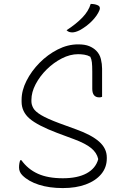

<svg xmlns="http://www.w3.org/2000/svg" viewBox="-20 -946 640 978"><path d="M378 -720Q413 -720 434.5 -711Q456 -702 470 -688Q488 -670 494 -645Q500 -620 500 -596V-453Q494 -450 486 -450Q450 -450 450 -494Q450 -550 450 -581Q450 -612 448 -628.5Q446 -645 440 -657Q426 -665 409.5 -667.5Q393 -670 378 -670Q337 -670 295 -648.5Q253 -627 218 -592.5Q183 -558 161.5 -517Q140 -476 140 -437V-430Q140 -413 149.5 -395.5Q159 -378 190 -359.5Q221 -341 283 -318L368 -287Q446 -259 485 -224.5Q524 -190 524 -144V-139Q524 -93 495.5 -59Q467 -25 417 -6.5Q367 12 300 12Q231 12 178 -5Q125 -22 94 -53Q77 -70 77 -93Q77 -114 83 -130H89Q122 -84 173 -61Q224 -38 300 -38Q375 -38 421 -63Q467 -88 480 -134V-137Q473 -168 444.5 -191.5Q416 -215 357 -237L271 -269Q171 -307 130.5 -342Q90 -377 90 -428V-438Q90 -485 115 -534.5Q140 -584 181.5 -626Q223 -668 274 -694Q325 -720 378 -720ZM442 -926Q462 -926 476 -920Q486 -916 488 -909Q490 -902 487 -895Q476 -867 448.5 -839Q421 -811 386 -792Q364 -781 348 -781Q341 -781 333.5 -783Q326 -785 319 -792Q367 -823 399 -856Q431 -889 442 -926Z"/></svg>

Font: Recursive Sn Csl St Lt
Style: Regular
Weight: 300
Version: Version 1.079;hotconv 1.0.112;makeotfexe 2.5.65598; ttfautoh